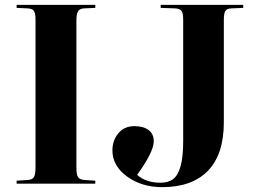

<svg xmlns="http://www.w3.org/2000/svg" viewBox="-20 -750 1041 784"><path d="M47.9 0V-12.2L94.2 -15.1Q112.8 -16.6 118.9 -27.3Q125 -38.1 125 -68.8V-670.9Q125 -696.3 118.2 -705.8Q111.3 -715.3 90.8 -715.8L47.9 -717.8V-730H369.1V-717.8L323.2 -715.8Q305.7 -714.8 298.8 -704.1Q292 -693.4 292 -666V-64.9Q292 -36.6 298.8 -26.6Q305.7 -16.6 325.2 -15.1L369.1 -12.2V0ZM642.1 14.2Q558.6 14.2 498.8 -29.3Q439 -72.8 439 -136.2Q439 -176.3 463.1 -205.6Q487.3 -234.9 528.8 -234.9Q565.9 -234.9 586.9 -218.8Q607.9 -202.6 607.9 -173.8Q607.9 -129.9 540 -36.1Q575.7 -3.9 634.8 -3.9Q667.5 -3.9 687.3 -19Q707 -34.2 717.5 -71.8Q728 -109.4 728 -173.8V-669.9Q728 -696.3 720.9 -705.8Q713.9 -715.3 692.9 -715.8L636.2 -717.8V-730H973.1V-717.8L925.8 -715.8Q906.2 -715.3 900.1 -705.3Q894 -695.3 894 -668V-251Q894 -119.6 829.1 -52.7Q764.2 14.2 642.1 14.2Z"/></svg>

Font: Display Regular
Style: Bold
Weight: 700
Designer: Latin by Veronika Burian and Jose Scaglione. Greek by Irene Vlachou. Cyrillic by Vera Evstafieva.
Foundry: TypeTogether
Version: Version 3.002